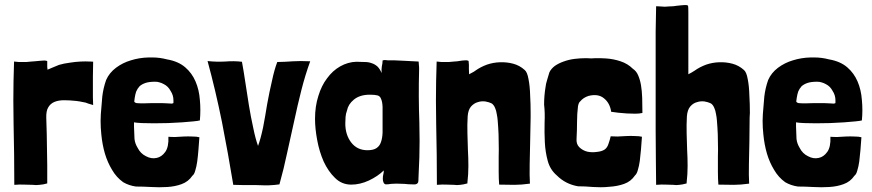

<svg xmlns="http://www.w3.org/2000/svg" viewBox="-20 -748 3542 780"><path d="M171.9 -474.6Q171.9 -477.5 171.9 -480.5Q171.9 -483.4 171.9 -487.3Q171.9 -491.2 171.9 -499Q171.9 -501 163.1 -502Q160.2 -502 157.2 -502Q150.4 -502 142.6 -501Q131.8 -500 121.1 -499Q111.3 -498 107.4 -498Q94.7 -497.1 86.9 -496.1Q79.1 -496.1 72.3 -496.1Q65.4 -496.1 56.6 -496.1Q48.8 -497.1 37.1 -498Q34.2 -417 34.2 -338.9Q34.2 -290 35.2 -243.2Q38.1 -120.1 38.1 2.9Q61.5 1 79.1 2Q96.7 2.9 112.3 2.9Q120.1 3.9 127 3.9Q133.8 3.9 140.6 2.9Q155.3 2 171.9 -2.9Q171.9 -3.9 171.9 -6.8Q171.9 -43.9 171.9 -76.2Q170.9 -109.4 170.9 -139.6Q170.9 -171.9 169.9 -203.1Q168.9 -234.4 168 -268.6Q167 -296.9 175.8 -311.5Q184.6 -327.1 201.2 -334Q217.8 -340.8 240.2 -340.8Q262.7 -340.8 290 -337.9Q291 -337.9 303.7 -335.9Q316.4 -334 328.1 -331.1Q333 -329.1 338.9 -327.1Q343.8 -326.2 348.6 -324.2Q351.6 -323.2 358.4 -321.3Q357.4 -335.9 357.4 -352.5Q357.4 -370.1 357.4 -389.6Q357.4 -411.1 357.4 -436.5Q358.4 -462.9 358.4 -497.1Q358.4 -498 343.8 -498Q329.1 -499 307.6 -498Q287.1 -497.1 262.7 -493.2Q239.3 -490.2 219.7 -484.4Q206.1 -478.5 191.4 -472.7Q176.8 -466.8 172.9 -464.8Q172.9 -471.7 171.9 -474.6Z M556.6 -248Q578.1 -247.1 605.5 -247.1Q632.8 -247.1 663.1 -248Q693.4 -249 719.7 -251Q746.1 -252.9 765.6 -254.9Q785.2 -256.8 792 -258.8Q793.9 -280.3 793.9 -300.8Q793.9 -321.3 792 -341.8Q789.1 -382.8 774.4 -417Q759.8 -451.2 732.4 -474.6Q704.1 -499 658.2 -506.8Q628.9 -514.6 598.6 -514.6Q595.7 -514.6 591.8 -514.6Q587.9 -514.6 584 -514.6Q545.9 -513.7 511.7 -502.9Q478.5 -493.2 451.2 -472.7Q423.8 -452.1 411.1 -422.9Q399.4 -389.6 395.5 -355.5Q392.6 -321.3 389.6 -284.2Q388.7 -270.5 388.7 -256.8Q388.7 -229.5 391.6 -202.1Q395.5 -161.1 406.2 -124Q417 -87.9 435.5 -57.6Q453.1 -27.3 480.5 -7.8Q503.9 5.9 532.2 9.8Q560.5 9.8 593.8 11.7Q610.4 12.7 627 12.7Q643.6 12.7 659.2 11.7Q691.4 9.8 717.8 0Q745.1 -9.8 761.7 -34.2Q769.5 -40 773.4 -55.7Q778.3 -71.3 781.2 -91.8Q784.2 -114.3 786.1 -138.7Q788.1 -164.1 790 -190.4Q779.3 -193.4 761.7 -193.4Q745.1 -194.3 726.6 -193.4Q708 -192.4 691.4 -191.4Q673.8 -191.4 664.1 -192.4Q666 -151.4 651.4 -130.9Q636.7 -110.4 616.2 -106.4Q594.7 -101.6 573.2 -113.3Q550.8 -124 539.1 -147.5Q528.3 -165 526.4 -183.6Q525.4 -203.1 524.4 -233.4Q524.4 -239.3 524.4 -251Q534.2 -249 556.6 -248ZM672.9 -378.9Q684.6 -361.3 684.6 -340.8Q684.6 -333 684.6 -330.1Q684.6 -328.1 677.7 -327.1Q672.9 -327.1 660.2 -328.1Q647.5 -329.1 621.1 -329.1Q583 -329.1 563.5 -328.1Q543.9 -328.1 535.2 -329.1Q526.4 -331.1 525.4 -335.9Q525.4 -339.8 527.3 -350.6Q529.3 -364.3 533.2 -376Q538.1 -387.7 546.9 -397.5Q556.6 -406.2 571.3 -411.1Q585.9 -416 610.4 -416Q621.1 -416 628.9 -413.1Q636.7 -411.1 645.5 -406.2Q663.1 -397.5 672.9 -378.9Z M894.5 -498Q859.4 -496.1 823.2 -500Q855.5 -381.8 881.8 -252Q907.2 -122.1 927.7 2.9Q946.3 2.9 970.7 3.9Q995.1 3.9 1020.5 3.9Q1038.1 4.9 1053.7 4.9Q1062.5 4.9 1071.3 4.9Q1095.7 3.9 1115.2 1Q1132.8 -61.5 1146.5 -127Q1160.2 -191.4 1174.8 -254.9Q1188.5 -319.3 1204.1 -380.9Q1219.7 -442.4 1240.2 -499Q1219.7 -500 1202.1 -500Q1185.5 -500 1169.9 -499Q1153.3 -498 1138.7 -497.1Q1123 -496.1 1106.4 -496.1Q1094.7 -465.8 1085 -419.9Q1074.2 -374 1065.4 -325.2Q1057.6 -276.4 1048.8 -230.5Q1039.1 -184.6 1028.3 -155.3Q1017.6 -184.6 1008.8 -228.5Q999 -272.5 991.2 -320.3Q983.4 -368.2 976.6 -414.1Q969.7 -460.9 962.9 -497.1Q930.7 -501 894.5 -498Z M1623 -501Q1599.6 -502 1582 -502.9Q1579.1 -502.9 1571.3 -502.9Q1563.5 -502.9 1555.7 -502.9Q1549.8 -503.9 1545.9 -503.9Q1543 -503.9 1541 -503.9Q1534.2 -502.9 1534.2 -502Q1534.2 -490.2 1531.2 -478.5Q1529.3 -466.8 1530.3 -451.2Q1523.4 -467.8 1513.7 -477.5Q1502.9 -487.3 1490.2 -491.2Q1477.5 -496.1 1461.9 -496.1Q1446.3 -497.1 1427.7 -497.1Q1393.6 -496.1 1362.3 -478.5Q1331.1 -460.9 1308.6 -429.7Q1286.1 -400.4 1273.4 -358.4Q1259.8 -316.4 1259.8 -265.6Q1259.8 -225.6 1268.6 -178.7Q1277.3 -131.8 1294.9 -91.8Q1313.5 -51.8 1340.8 -25.4Q1368.2 2 1407.2 2Q1442.4 2 1478.5 -14.6Q1515.6 -32.2 1539.1 -55.7Q1539.1 -45.9 1537.1 -39.1Q1535.2 -32.2 1535.2 -21.5Q1535.2 -12.7 1538.1 -6.8Q1540 -1 1546.9 1Q1558.6 1 1568.4 -1Q1579.1 -2 1589.8 -2Q1606.4 -2 1623 -1Q1639.6 1 1655.3 1Q1659.2 1 1667 1Q1679.7 -1 1679.7 -13.7Q1680.7 -27.3 1680.7 -40Q1684.6 -108.4 1684.6 -174.8Q1684.6 -212.9 1683.6 -252Q1679.7 -356.4 1682.6 -463.9Q1682.6 -467.8 1682.6 -473.6Q1682.6 -480.5 1681.6 -486.3Q1681.6 -492.2 1680.7 -498Q1648.4 -500 1623 -501ZM1417 -342.8Q1441.4 -363.3 1482.4 -363.3Q1502.9 -363.3 1513.7 -360.4Q1524.4 -357.4 1528.3 -345.7Q1533.2 -335 1534.2 -314.5Q1534.2 -293.9 1534.2 -258.8Q1534.2 -231.4 1534.2 -209Q1533.2 -185.5 1527.3 -169.9Q1522.5 -155.3 1509.8 -146.5Q1497.1 -137.7 1472.7 -137.7Q1430.7 -137.7 1406.2 -169.9Q1382.8 -201.2 1382.8 -246.1Q1382.8 -258.8 1383.8 -272.5Q1384.8 -286.1 1389.6 -298.8Q1394.5 -324.2 1417 -342.8Z M1884.8 -470.7Q1885.7 -482.4 1883.8 -499Q1883.8 -502 1876 -502.9Q1873 -502.9 1870.1 -502.9Q1864.3 -502.9 1857.4 -502Q1847.7 -501 1837.9 -499Q1828.1 -498 1824.2 -498Q1811.5 -497.1 1803.7 -496.1Q1795.9 -496.1 1789.1 -496.1Q1782.2 -496.1 1773.4 -496.1Q1765.6 -497.1 1753.9 -498Q1751 -417 1751 -338.9Q1751 -290 1752 -243.2Q1754.9 -120.1 1754.9 2.9Q1778.3 1 1794.9 2Q1810.5 2.9 1824.2 2.9Q1830.1 3.9 1836.9 3.9Q1843.8 3.9 1849.6 2.9Q1861.3 2 1878.9 -2.9Q1878.9 -3.9 1878.9 -6.8Q1882.8 -40 1882.8 -73.2Q1882.8 -106.4 1880.9 -138.7Q1879.9 -172.9 1878.9 -206.1Q1877.9 -240.2 1879.9 -275.4Q1881.8 -301.8 1893.6 -315.4Q1906.2 -329.1 1920.9 -333Q1935.5 -337.9 1951.2 -335.9Q1966.8 -333 1974.6 -329.1Q1975.6 -328.1 1976.6 -328.1Q1977.5 -328.1 1978.5 -327.1Q1986.3 -321.3 1991.2 -309.6Q1996.1 -298.8 1998 -285.2Q2001 -271.5 2002 -256.8Q2002.9 -242.2 2003.9 -230.5Q2005.9 -203.1 2005.9 -171.9Q2006.8 -140.6 2005.9 -110.4Q2005.9 -79.1 2005.9 -49.8Q2005.9 -21.5 2007.8 2Q2043 2 2070.3 2.9Q2097.7 2.9 2132.8 -2Q2130.9 -36.1 2131.8 -81.1Q2132.8 -126 2133.8 -173.8Q2134.8 -222.7 2135.7 -270.5Q2135.7 -279.3 2135.7 -289.1Q2135.7 -326.2 2133.8 -358.4Q2132.8 -398.4 2127 -426.8Q2122.1 -455.1 2111.3 -463.9Q2090.8 -482.4 2064.5 -489.3Q2039.1 -496.1 2010.7 -495.1Q1983.4 -494.1 1958 -485.4Q1931.6 -475.6 1911.1 -460.9Q1906.2 -457 1898.4 -453.1Q1890.6 -449.2 1885.7 -446.3Q1884.8 -460 1884.8 -470.7Z M2559.6 -195.3Q2543 -196.3 2524.4 -195.3Q2504.9 -194.3 2488.3 -193.4Q2470.7 -193.4 2460.9 -194.3Q2458 -180.7 2452.1 -164.1Q2447.3 -148.4 2436.5 -140.6Q2424.8 -132.8 2405.3 -130.9Q2384.8 -127.9 2366.2 -131.8Q2346.7 -136.7 2333 -150.4Q2320.3 -163.1 2322.3 -185.5Q2324.2 -220.7 2324.2 -252.9Q2324.2 -285.2 2328.1 -316.4Q2331.1 -332 2336.9 -335.9Q2349.6 -351.6 2371.1 -358.4Q2410.2 -368.2 2433.6 -348.6Q2458 -329.1 2462.9 -293.9Q2475.6 -292 2492.2 -290Q2508.8 -288.1 2526.4 -287.1Q2543.9 -286.1 2560.5 -286.1Q2577.1 -286.1 2589.8 -289.1Q2588.9 -322.3 2588.9 -350.6Q2587.9 -378.9 2584 -402.3Q2580.1 -424.8 2572.3 -442.4Q2565.4 -459 2550.8 -468.8Q2530.3 -489.3 2501 -499Q2471.7 -508.8 2440.4 -510.7Q2427.7 -511.7 2417 -511.7Q2408.2 -511.7 2400.4 -511.7Q2381.8 -509.8 2362.3 -511.7Q2337.9 -511.7 2314.5 -508.8Q2291 -505.9 2269.5 -498Q2250 -491.2 2234.4 -480.5Q2218.8 -468.8 2211.9 -454.1Q2209 -444.3 2203.1 -424.8Q2197.3 -406.2 2196.3 -394.5Q2190.4 -359.4 2190.4 -323.2Q2194.3 -290 2192.4 -250Q2191.4 -210 2193.4 -169.9Q2195.3 -130.9 2205.1 -94.7Q2214.8 -58.6 2242.2 -35.2Q2277.3 0 2328.1 8.8Q2356.4 8.8 2389.6 11.7Q2405.3 12.7 2420.9 12.7Q2438.5 12.7 2456.1 10.7Q2488.3 8.8 2515.6 -1Q2543 -10.7 2559.6 -35.2Q2567.4 -42 2571.3 -57.6Q2576.2 -73.2 2579.1 -93.8Q2582 -116.2 2584 -140.6Q2585.9 -166 2587.9 -192.4Q2577.1 -195.3 2559.6 -195.3Z M2776.4 -470.7Q2776.4 -492.2 2776.4 -521.5Q2776.4 -549.8 2776.4 -583Q2776.4 -617.2 2776.4 -646.5Q2776.4 -675.8 2776.4 -697.3Q2776.4 -718.8 2775.4 -723.6Q2775.4 -726.6 2767.6 -727.5Q2764.6 -727.5 2761.7 -727.5Q2755.9 -727.5 2749 -726.6Q2739.3 -725.6 2729.5 -724.6Q2719.7 -722.7 2715.8 -722.7Q2703.1 -721.7 2695.3 -721.7Q2687.5 -720.7 2680.7 -720.7Q2673.8 -720.7 2665 -721.7Q2657.2 -721.7 2645.5 -722.7Q2644.5 -678.7 2643.6 -619.1Q2643.6 -559.6 2643.6 -493.2Q2643.6 -425.8 2643.6 -355.5Q2643.6 -285.2 2643.6 -218.8Q2644.5 -153.3 2644.5 -95.7Q2645.5 -38.1 2645.5 2.9Q2668.9 1 2685.5 2Q2701.2 2.9 2714.8 2.9Q2720.7 3.9 2727.5 3.9Q2733.4 3.9 2740.2 2.9Q2752 2 2769.5 -2.9Q2769.5 -3.9 2769.5 -6.8Q2773.4 -40 2773.4 -73.2Q2773.4 -106.4 2771.5 -138.7Q2770.5 -172.9 2769.5 -206.1Q2768.6 -240.2 2770.5 -275.4Q2772.5 -301.8 2784.2 -315.4Q2795.9 -329.1 2811.5 -333Q2826.2 -337.9 2841.8 -335.9Q2857.4 -333 2865.2 -329.1Q2866.2 -328.1 2867.2 -328.1Q2868.2 -328.1 2869.1 -327.1Q2877 -321.3 2881.8 -309.6Q2886.7 -298.8 2888.7 -285.2Q2891.6 -271.5 2892.6 -256.8Q2893.6 -242.2 2894.5 -230.5Q2896.5 -203.1 2896.5 -171.9Q2897.5 -140.6 2896.5 -110.4Q2896.5 -79.1 2896.5 -49.8Q2896.5 -21.5 2898.4 2Q2933.6 2 2960.9 2.9Q2988.3 2.9 3023.4 -2Q3021.5 -36.1 3022.5 -81.1Q3023.4 -126 3024.4 -173.8Q3025.4 -222.7 3025.4 -270.5Q3026.4 -279.3 3026.4 -289.1Q3026.4 -326.2 3024.4 -358.4Q3023.4 -398.4 3017.6 -426.8Q3012.7 -455.1 3002 -463.9Q2981.4 -482.4 2955.1 -489.3Q2929.7 -496.1 2901.4 -495.1Q2874 -494.1 2848.6 -485.4Q2822.3 -475.6 2801.8 -460.9Q2795.9 -457 2789.1 -453.1Q2781.2 -449.2 2776.4 -446.3Q2776.4 -450.2 2776.4 -470.7Z M3246.1 -248Q3267.6 -247.1 3294.9 -247.1Q3322.3 -247.1 3352.5 -248Q3382.8 -249 3409.2 -251Q3435.5 -252.9 3455.1 -254.9Q3474.6 -256.8 3481.4 -258.8Q3483.4 -280.3 3483.4 -300.8Q3483.4 -321.3 3481.4 -341.8Q3478.5 -382.8 3463.9 -417Q3449.2 -451.2 3421.9 -474.6Q3393.6 -499 3347.7 -506.8Q3318.4 -514.6 3288.1 -514.6Q3285.2 -514.6 3281.2 -514.6Q3277.3 -514.6 3273.4 -514.6Q3235.4 -513.7 3201.2 -502.9Q3168 -493.2 3140.6 -472.7Q3113.3 -452.1 3100.6 -422.9Q3088.9 -389.6 3085 -355.5Q3082 -321.3 3079.1 -284.2Q3078.1 -270.5 3078.1 -256.8Q3078.1 -229.5 3081.1 -202.1Q3085 -161.1 3095.7 -124Q3106.4 -87.9 3125 -57.6Q3142.6 -27.3 3169.9 -7.8Q3193.4 5.9 3221.7 9.8Q3250 9.8 3283.2 11.7Q3299.8 12.7 3316.4 12.7Q3333 12.7 3348.6 11.7Q3380.9 9.8 3407.2 0Q3434.6 -9.8 3451.2 -34.2Q3459 -40 3462.9 -55.7Q3467.8 -71.3 3470.7 -91.8Q3473.6 -114.3 3475.6 -138.7Q3477.5 -164.1 3479.5 -190.4Q3468.8 -193.4 3451.2 -193.4Q3434.6 -194.3 3416 -193.4Q3397.5 -192.4 3380.9 -191.4Q3363.3 -191.4 3353.5 -192.4Q3355.5 -151.4 3340.8 -130.9Q3326.2 -110.4 3305.7 -106.4Q3284.2 -101.6 3262.7 -113.3Q3240.2 -124 3228.5 -147.5Q3217.8 -165 3215.8 -183.6Q3214.8 -203.1 3213.9 -233.4Q3213.9 -239.3 3213.9 -251Q3223.6 -249 3246.1 -248ZM3362.3 -378.9Q3374 -361.3 3374 -340.8Q3374 -333 3374 -330.1Q3374 -328.1 3367.2 -327.1Q3362.3 -327.1 3349.6 -328.1Q3336.9 -329.1 3310.5 -329.1Q3272.5 -329.1 3252.9 -328.1Q3233.4 -328.1 3224.6 -329.1Q3215.8 -331.1 3214.8 -335.9Q3214.8 -339.8 3216.8 -350.6Q3218.8 -364.3 3222.7 -376Q3227.5 -387.7 3236.3 -397.5Q3246.1 -406.2 3260.7 -411.1Q3275.4 -416 3299.8 -416Q3310.5 -416 3318.4 -413.1Q3326.2 -411.1 3335 -406.2Q3352.5 -397.5 3362.3 -378.9Z"/></svg>

Font: Londrina Solid
Style: NNS
Weight: 400
Designer: Marcelo Magalhaes
Version: Version 1.002